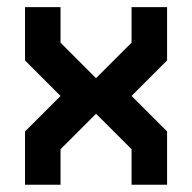

<svg xmlns="http://www.w3.org/2000/svg" viewBox="-20 -508 528 528"><path d="M48.8 -488.3H146.5V-390.6L244.1 -293L341.8 -390.6V-488.3H439.5V-341.8L341.8 -244.1L439.5 -146.5V0H341.8V-97.7L244.1 -195.3L146.5 -97.7V0H48.8V-146.5L146.5 -244.1L48.8 -341.8Z"/></svg>

Font: BabelStone Runic Berhtwald
Style: Regular
Weight: 400
Designer: Andrew West
Foundry: BabelStone
Version: Version 7.004;November 9, 2023